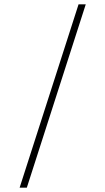

<svg xmlns="http://www.w3.org/2000/svg" viewBox="-20 -720 483 880"><path d="M70 140H103L373 -700H340Z"/></svg>

Font: Space Cowgirl Medium
Style: Regular
Weight: 600
Designer: Valery Marier
Foundry: Valery Marier
Version: Version 1.000;hotconv 1.0.109;makeotfexe 2.5.65596